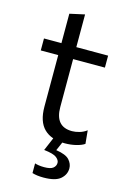

<svg xmlns="http://www.w3.org/2000/svg" viewBox="-133 -737 675 1015"><g transform="rotate(15 205.0 -230.0)"><path d="M274 11Q199.5 11 159.8 -28Q120 -67 120 -149V-430.5H24.5V-496H120V-657L201.5 -675V-496H375.5V-430.5H201.5V-168.5Q201.5 -61 294 -61Q312.5 -61 334.2 -67.2Q356 -73.5 373.5 -87L380.5 -14.5Q365 -3.5 335.8 3.8Q306.5 11 274 11ZM211.5 215Q175.5 215 150 207V154Q156.5 156.5 170.5 158.8Q184.5 161 201 161Q236 161 250 149.5Q264 138 264 121Q264 106 247.2 92.5Q230.5 79 178 73L217 -18.5H265V0L240 57.5Q294 65.5 313 86.8Q332 108 332 133Q332 167 304.5 191Q277 215 211.5 215Z"/></g></svg>

Font: Heraclito
Style: Regular
Weight: 400
Designer: Kostas Bartsokas (font) & Cristiano Sobral (main changes)
Foundry: Kostas Bartsokas (font) & Cristiano Sobral (main changes)
Version: Version 1.00;July 8, 2020;FontCreator 13.0.0.2655 64-bit